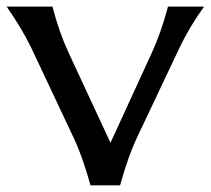

<svg xmlns="http://www.w3.org/2000/svg" viewBox="-20 -557 633 577"><path d="M252 0Q227.1 -88.4 203.1 -139.2L75.2 -410.6Q47.9 -468.3 0 -537.1H137.7Q157.2 -460.9 186.5 -397.9L312 -127.9L436 -397.9Q463.4 -457 484.9 -537.1H593.3Q549.3 -476.6 518.1 -410.6L389.6 -139.2Q365.7 -88.4 340.8 0Z"/></svg>

Font: Classica
Style: Book
Weight: 400
Version: Version 1.001